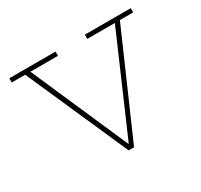

<svg xmlns="http://www.w3.org/2000/svg" viewBox="-116 -677 867 827"><g transform="rotate(-30 317.0 -263.0)"><path d="M391 -526H619V-505H553L332 0H305L82 -505H15V-526H245V-505H108L329 0L305 -25H330L309 0L528 -505H391Z"/></g></svg>

Font: Hepta Slab ExtraLight
Style: Regular
Weight: 200
Designer: Michael LaGattuta
Foundry: Michael LaGattuta
Version: Version 1.100